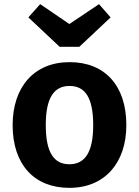

<svg xmlns="http://www.w3.org/2000/svg" viewBox="-20 -890 671 927"><path d="M458 -870 315 -774 174 -870 117 -806 268 -664H363L514 -806ZM316 -590C144 -590 41 -469 41 -286C41 -96 145 17 315 17C487 17 590 -105 590 -286C590 -476 487 -590 316 -590ZM316 -475C391 -475 430 -418 430 -286C430 -156 391 -97 315 -97C240 -97 201 -154 201 -286C201 -417 240 -475 316 -475Z"/></svg>

Font: Glow Sans TC Normal
Style: Bold
Weight: 700
Designer: Ryoko NISHIZUKA (kana, bopomofo & ideographs); Paul D. Hunt (Latin, Greek & Cyrillic); Sandoll Communications, Soo-young
Version: Version 0.93